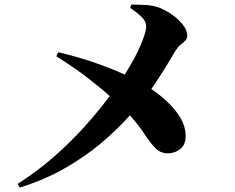

<svg xmlns="http://www.w3.org/2000/svg" viewBox="-20 -796 1040 850"><path d="M556.2 -761.2 562 -775.9Q587.4 -775.4 619.6 -774.2Q651.9 -772.9 679.2 -764.2Q708.5 -753.9 738.5 -733.4Q768.6 -712.9 788.8 -687.5Q809.1 -662.1 809.1 -638.2Q809.1 -625 801 -616.9Q793 -608.9 781.2 -599.6Q769.5 -590.3 758.8 -574.2Q742.7 -546.9 713.6 -499.3Q684.6 -451.7 649.9 -401.9Q689 -375.5 723.1 -343Q757.3 -310.5 778.8 -274.2Q800.3 -237.8 801.8 -200.2Q803.7 -157.2 779.1 -137.2Q754.4 -117.2 723.1 -117.2Q690.4 -117.2 667.7 -140.4Q645 -163.6 620.1 -201.9Q595.2 -240.2 555.2 -285.2Q498.5 -222.2 426.8 -161.6Q355 -101.1 265.6 -50.3Q176.3 0.5 67.9 34.2L58.1 18.1Q146 -38.1 220.9 -104Q295.9 -169.9 357.2 -238.5Q418.5 -307.1 465.8 -371.1Q427.7 -404.8 369.1 -450.4Q310.5 -496.1 229 -546.9L237.8 -564.9Q331.5 -542.5 405 -516.6Q478.5 -490.7 532.2 -465.8Q579.1 -540 603 -597.2Q627 -654.3 627 -676.8Q627 -703.1 603.8 -724.1Q580.6 -745.1 556.2 -761.2Z"/></svg>

Font: Source Han Serif JP Heavy
Style: Regular
Weight: 900
Designer: Ryoko NISHIZUKA  (kana & ideographs); Frank Grießhammer (Latin, Greek & Cyrillic); Wenlong ZHANG  (bopomofo); Sandoll Co
Foundry: Adobe Systems Incorporated
Version: Version 1.001;PS 1.001;hotconv 16.6.54;makeotf.lib2.5.65590